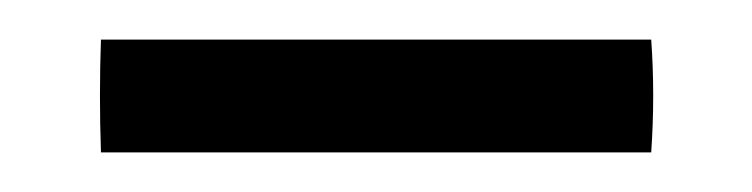

<svg xmlns="http://www.w3.org/2000/svg" viewBox="-20 -406 380 97"><path d="M309 -329H31Q30 -358 31 -386H309Q311 -358 309 -329Z"/></svg>

Font: Castoro Titling
Style: Regular
Weight: 400
Version: Version 2.04